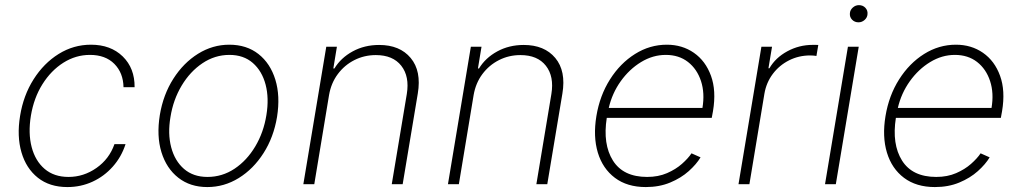

<svg xmlns="http://www.w3.org/2000/svg" viewBox="-20 -731 4054 762"><path d="M247.5 11.4Q176.8 11.4 130.3 -25.6Q83.8 -62.5 65.2 -126.4Q46.5 -190.3 59.7 -271Q72.8 -352.3 113.3 -416.2Q153.8 -480.1 212.9 -516.9Q272 -553.6 340.9 -553.6Q419.4 -553.6 467.2 -506.9Q514.9 -460.2 514.2 -384.9H470.2Q469.1 -441.8 433.8 -477.5Q398.4 -513.1 337 -513.1Q280.5 -513.1 231.5 -482.1Q182.5 -451 148.4 -396.7Q114.3 -342.3 102.6 -271.7Q91.3 -202.4 105.6 -147.4Q120 -92.3 157.3 -60.5Q194.6 -28.8 251.8 -28.8Q312.1 -28.8 362.9 -64.5Q413.7 -100.1 434.3 -159.1H478.3Q462 -108.3 427.7 -69.8Q393.5 -31.2 347.1 -9.9Q300.8 11.4 247.5 11.4Z M802.9 11.4Q734.7 11.4 687.7 -25.6Q640.6 -62.5 620.7 -127Q600.9 -191.4 614.3 -274.5Q627.8 -355.5 668 -418.5Q708.1 -481.5 766 -517.6Q823.9 -553.6 889.9 -553.6Q958.8 -553.6 1005.9 -516.5Q1052.9 -479.4 1072.8 -414.8Q1092.7 -350.1 1079.5 -267Q1066.1 -186.4 1025.9 -123.4Q985.8 -60.4 927.7 -24.5Q869.7 11.4 802.9 11.4ZM803.3 -28.8Q861.9 -28.8 910.9 -61.4Q959.9 -94.1 993.1 -149.9Q1026.3 -205.6 1037.3 -274.5Q1048.3 -341.3 1034.1 -395.2Q1019.9 -449.2 983.3 -481.2Q946.7 -513.1 890.6 -513.1Q832.7 -513.1 783.6 -480.1Q734.4 -447.1 701 -391.3Q667.6 -335.6 656.6 -267Q645.2 -200.6 659.4 -146.5Q673.7 -92.3 710.4 -60.5Q747.2 -28.8 803.3 -28.8Z M1285.9 -353.7 1227.3 0H1183.9L1274.9 -545.5H1317.1L1302.9 -459.2H1307.2Q1332.7 -501.4 1379.6 -527Q1426.5 -552.6 1484.7 -552.6Q1566.8 -552.6 1609.9 -500.9Q1653.1 -449.2 1638.1 -359.7L1578.1 0H1534.8L1594.5 -358Q1605.8 -427.6 1572.6 -470Q1539.4 -512.4 1471.6 -512.4Q1425.8 -512.4 1386.5 -492.5Q1347.3 -472.7 1320.7 -437Q1294 -401.3 1285.9 -353.7Z M1859.7 -353.7 1801.1 0H1757.8L1848.7 -545.5H1891L1876.8 -459.2H1881Q1906.6 -501.4 1953.5 -527Q2000.4 -552.6 2058.6 -552.6Q2140.6 -552.6 2183.8 -500.9Q2226.9 -449.2 2212 -359.7L2152 0H2108.7L2168.3 -358Q2179.7 -427.6 2146.5 -470Q2113.3 -512.4 2045.5 -512.4Q1999.6 -512.4 1960.4 -492.5Q1921.2 -472.7 1894.5 -437Q1867.9 -401.3 1859.7 -353.7Z M2543 11.4Q2469.1 11.4 2420.5 -25.2Q2371.8 -61.8 2352.6 -125.4Q2333.5 -188.9 2346.9 -270.2Q2360.4 -351.9 2400.9 -415.8Q2441.4 -479.8 2500.2 -516.7Q2558.9 -553.6 2626.4 -553.6Q2687.5 -553.6 2733.8 -521.5Q2780.2 -489.3 2801.7 -430.2Q2823.2 -371.1 2809.7 -290.1L2804.7 -263.1H2388.1Q2371.8 -158.7 2412.6 -93.7Q2453.5 -28.8 2548.3 -28.8Q2592.7 -28.8 2627.3 -43.9Q2661.9 -58.9 2686.4 -80.6Q2710.9 -102.3 2724.4 -122.5L2760.3 -106.5Q2744 -79.2 2713.4 -51.8Q2682.9 -24.5 2639.9 -6.6Q2596.9 11.4 2543 11.4ZM2396 -302.6H2767.8Q2777.7 -361.5 2762.1 -409.3Q2746.4 -457 2710.4 -485.1Q2674.4 -513.1 2622.2 -513.1Q2571 -513.1 2524.3 -484.7Q2477.6 -456.3 2443.5 -408.6Q2409.4 -360.8 2396 -302.6Z M2910.9 0 3001.8 -545.5H3044L3029.8 -460.2H3033.7Q3057.9 -502.1 3104.8 -527.5Q3151.6 -552.9 3205.6 -552.9Q3211.6 -552.9 3217 -552.9Q3222.3 -552.9 3227.6 -552.6L3220.2 -508.9Q3215.9 -509.6 3210 -510.3Q3204.2 -511 3195.7 -511Q3150.2 -511 3111.5 -491.5Q3072.8 -471.9 3047.1 -437.7Q3021.3 -403.4 3013.8 -359.4L2954.2 0Z M3254.3 0 3345.2 -545.5H3388.1L3297.2 0ZM3387.1 -642.4Q3371.8 -642.4 3361.7 -652.9Q3351.6 -663.4 3353 -678.3Q3353.7 -691.1 3364.3 -700.8Q3375 -710.6 3388.8 -710.6Q3404.5 -710.6 3414.4 -700.1Q3424.4 -689.6 3422.9 -674.7Q3422.2 -661.6 3411.6 -652Q3400.9 -642.4 3387.1 -642.4Z M3690.3 11.4Q3616.5 11.4 3567.8 -25.2Q3519.2 -61.8 3500 -125.4Q3480.8 -188.9 3494.3 -270.2Q3507.8 -351.9 3548.3 -415.8Q3588.8 -479.8 3647.5 -516.7Q3706.3 -553.6 3773.8 -553.6Q3834.9 -553.6 3881.2 -521.5Q3927.6 -489.3 3949 -430.2Q3970.5 -371.1 3957 -290.1L3952.1 -263.1H3535.5Q3519.2 -158.7 3560 -93.7Q3600.9 -28.8 3695.7 -28.8Q3740.1 -28.8 3774.7 -43.9Q3809.3 -58.9 3833.8 -80.6Q3858.3 -102.3 3871.8 -122.5L3907.7 -106.5Q3891.3 -79.2 3860.8 -51.8Q3830.3 -24.5 3787.3 -6.6Q3744.3 11.4 3690.3 11.4ZM3543.3 -302.6H3915.1Q3925.1 -361.5 3909.4 -409.3Q3893.8 -457 3857.8 -485.1Q3821.7 -513.1 3769.5 -513.1Q3718.4 -513.1 3671.7 -484.7Q3625 -456.3 3590.9 -408.6Q3556.8 -360.8 3543.3 -302.6Z"/></svg>

Font: Inter Extra Light  BETA
Style: Italic
Weight: 200
Italic angle: 9.39999°
Designer: Rasmus Andersson
Foundry: rsms
Version: Version 3.011;git-f93a4a705